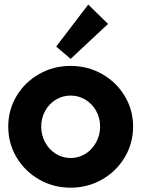

<svg xmlns="http://www.w3.org/2000/svg" viewBox="-20 -826 627 853"><path d="M16.6 -263.7Q16.6 -337.9 53.7 -399.7Q90.8 -461.4 154.3 -497.3Q217.8 -533.2 293.9 -533.2Q369.6 -533.2 433.1 -497.3Q496.6 -461.4 533.9 -399.7Q571.3 -337.9 571.3 -263.7Q571.3 -189 533.9 -126.7Q496.6 -64.5 433.1 -28.3Q369.6 7.8 293.9 7.8Q217.8 7.8 154.3 -28.3Q90.8 -64.5 53.7 -126.7Q16.6 -189 16.6 -263.7ZM424.8 -263.7Q424.8 -301.8 407.2 -333.3Q389.6 -364.7 359.6 -383.1Q329.6 -401.4 293.9 -401.4Q257.8 -401.4 227.8 -383.1Q197.8 -364.7 180.4 -333Q163.1 -301.3 163.1 -263.7Q163.1 -226.1 180.4 -193.8Q197.8 -161.6 227.8 -142.8Q257.8 -124 293.9 -124Q330.1 -124 359.9 -142.8Q389.6 -161.6 407.2 -193.8Q424.8 -226.1 424.8 -263.7ZM229.5 -619.1 372.1 -805.7 460 -719.7 293.9 -564.5Z"/></svg>

Font: Reddit Sans Chocolate ExtraBold
Style: Regular
Weight: 800
Designer: Stephen Hutchings
Foundry: Reddit
Version: Version 1.011